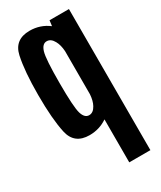

<svg xmlns="http://www.w3.org/2000/svg" viewBox="-206 -673 807 964"><g transform="rotate(-30 197.0 -191.0)"><path d="M243.5 220.5V-28.5Q197.5 3 140 3Q52.5 3 34.5 -79Q16.5 -161 16.5 -300Q16.5 -439 34.5 -520.5Q52.5 -602 140 -602Q201.5 -602 249.5 -565.5L253.5 -597.5H366V220.5ZM243.5 -424.5Q241 -461 228 -484.5Q212.5 -513.5 188 -513.5Q162 -513.5 150.8 -476Q139.5 -438.5 139.5 -299.5Q139.5 -159.5 150.8 -122.2Q162 -85 188 -85Q212.5 -85 228 -114Q241 -137.5 243.5 -174.5Z"/></g></svg>

Font: Anybody Condensed SemiBold
Style: Regular
Weight: 600
Width: 3
Designer: Tyler Finck
Foundry: Etcetera Type Company
Version: Version 1.010; ttfautohint (v1.8.3) -l 8 -r 50 -G 200 -x 14 